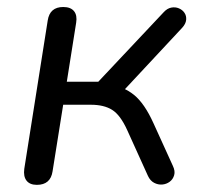

<svg xmlns="http://www.w3.org/2000/svg" viewBox="-20 -513 566 540"><path d="M83.7 6.9Q63.8 6.9 54.6 -5Q45.4 -16.9 48.3 -38.2L114.2 -455.4Q120 -493.3 157.9 -493.3Q178.7 -493.3 188.2 -481.6Q197.6 -470 194.2 -449.1L167.9 -283.1H256.4L440.4 -478.7Q450.2 -489.4 461.6 -491.6Q473 -493.8 483 -489.6Q493 -485.5 498.8 -477Q504.6 -468.5 503.6 -457.3Q502.6 -446.1 492.4 -434.9L320.4 -250.4L290.6 -273.2Q327.1 -270.2 356.9 -246.1Q386.7 -221.9 411.9 -165.9L466 -46.9Q473.3 -31.9 469.8 -20.2Q466.4 -8.6 457.2 -1.8Q448 5 436.2 6Q424.3 6.9 413.4 1.1Q402.4 -4.7 396.1 -18.3L337.7 -147.2Q318.4 -189.7 295.4 -204Q272.5 -218.4 235.5 -218.4H157.7L127.8 -30.9Q122 6.9 83.7 6.9Z"/></svg>

Font: Nunito Variable Extra Light
Style: Italic
Weight: 200
Italic angle: -9°
Designer: Vernon Adams
Foundry: Vernon Adams
Version: Version 3.602